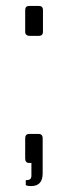

<svg xmlns="http://www.w3.org/2000/svg" viewBox="-20 -553 229 648"><path d="M65 -446V-519Q65 -533 79 -533H111Q125 -533 125 -519V-446Q125 -432 111 -432H79Q73 -432 69 -435.5Q65 -439 65 -446ZM67 72V55Q78 55 82 51.5Q86 48 86 39V-3H79Q65 -3 65 -18V-86Q65 -101 79 -101H110Q124 -101 124 -86V32Q124 75 85 75Q78 75 73.5 74Q69 73 67 72Z"/></svg>

Font: Exo Light
Style: Regular
Weight: 300
Designer: Natanael Gama
Foundry: Natanael Gama
Version: Version 1.500; ttfautohint (v1.6)